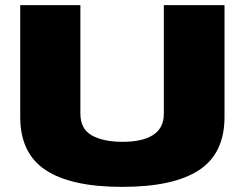

<svg xmlns="http://www.w3.org/2000/svg" viewBox="-20 -720 955 750"><path d="M59 -263V-700H294V-276Q294 -216 339 -191Q384 -166 459 -166Q537 -166 578.5 -193Q620 -220 620 -276V-700H857V-263Q857 -121 757.5 -55.5Q658 10 457 10Q258 10 158.5 -55.5Q59 -121 59 -263Z"/></svg>

Font: Georama Extended ExtraBold
Style: Regular
Weight: 800
Width: 7
Designer: Jean-Baptiste Levee
Foundry: Production Type
Version: Version 1.000